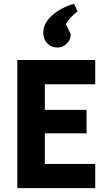

<svg xmlns="http://www.w3.org/2000/svg" viewBox="-20 -978 570 998"><path d="M70 -666H475V-540H213V-407H430V-285H213V-126H475V0H70ZM205 -807Q205 -858 252 -899Q299 -940 365 -958L383 -919Q344 -888 322 -853L348 -800Q348 -773 328 -752Q308 -731 278 -731Q247 -731 226 -752.5Q205 -774 205 -807Z"/></svg>

Font: Secular One
Style: Regular
Weight: 400
Designer: Michal Sahar
Foundry: Hagilda
Version: Version 1.000